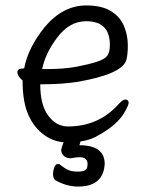

<svg xmlns="http://www.w3.org/2000/svg" viewBox="-20 -506 540 706"><path d="M267 180Q225 180 184 157Q175 151 175 134Q175 122 179.5 109.5Q184 97 193 97Q200 97 201 100Q219 114 232 119.5Q245 125 267 125Q284 125 293 120Q302 115 302 97Q302 72 272 72Q261 72 240 76Q223 76 214 66.5Q205 57 205 45Q206 37 214 17Q176 14 145 -8Q107 -34 85 -82Q63 -130 63 -210Q44 -226 44 -241Q44 -254 64 -254L69 -255Q83 -330 144 -406Q211 -486 297 -486Q355 -486 389 -464.5Q423 -443 436.5 -409Q450 -375 450 -340Q450 -306 445 -287Q432 -234 265 -205Q209 -196 128 -196Q128 -120 157.5 -80.5Q187 -41 230 -41Q343 -41 417 -124Q432 -140 441 -140Q453 -140 453 -128Q453 -120 440 -97Q413 -45 330 -2Q306 10 276 14V15L272 28Q365 28 365 97Q360 180 267 180ZM135 -252H150Q216 -252 260.5 -260.5Q305 -269 335 -278.5Q365 -288 374.5 -301Q384 -314 384 -341Q384 -428 297 -428Q236 -428 191.5 -369.5Q147 -311 135 -252Z"/></svg>

Font: LXGW WenKai Mono TC
Style: Regular
Weight: 400
Designer: LXGW / Fontworks Inc.
Foundry: LXGW / Fontworks Inc.
Version: Version 1.330